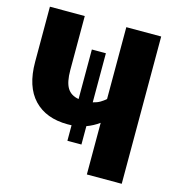

<svg xmlns="http://www.w3.org/2000/svg" viewBox="-106 -803 827 895"><g transform="rotate(15 307.5 -355.5)"><path d="M333.3 -568.7V-331.8Q353.3 -336.4 367.9 -345.1Q382.6 -353.8 393.8 -364.1V-710.8H562.1V0H393.8V-249.2Q365.6 -228.7 333.3 -216.9V-128.2H265.6V-203.1Q256.4 -202.6 246.7 -202.6Q142.1 -202.6 83.6 -264.1Q25.1 -325.6 25.1 -444.6V-710.8H193.3V-450.3Q193.3 -392.3 210.5 -364.1Q227.7 -335.9 265.6 -329.7V-568.7Z"/></g></svg>

Font: FiraCode Nerd Font Mono
Style: Bold
Weight: 700
Monospace: yes
Designer: Carrois Corporate, Edenspiekermann AG, Nikita Prokopov
Foundry: Carrois Corporate, Edenspiekermann AG, Nikita Prokopov
Version: Version 6.002;Nerd Fonts 3.3.0